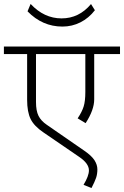

<svg xmlns="http://www.w3.org/2000/svg" viewBox="-35 -880 629 974"><path d="M416.1 -15.7Q416.1 -50.6 367 -83.9L186 -207.8Q138 -240.1 120.3 -276.3Q102.6 -312.4 102.6 -374.1V-605.7H-15.2V-644.1H573.8V-605.7H442.9V-376.1Q442.9 -322.5 399.4 -255.3L358.9 -279.6Q381.2 -312.9 389.5 -340.2Q397.9 -367.5 397.9 -413.5V-605.7H147.6V-362.5Q147.6 -318 160.3 -292.5Q172.9 -266.9 202.7 -246.7L392.8 -115.3Q429.7 -90 444.4 -67Q459 -44 459 -20.7Q459 2.5 452.5 22Q445.9 41.5 429.2 73.8L388.8 57.6Q416.1 12.6 416.1 -15.7ZM281.6 -745.2Q180 -745.2 104.7 -822.5L120.3 -860Q188.6 -786.7 277.3 -786.7Q366 -786.7 426.7 -859.5L446.4 -828.1Q415.6 -788.2 373.1 -766.7Q330.6 -745.2 281.6 -745.2Z"/></svg>

Font: Khula Light
Style: Regular
Weight: 300
Designer: Erin McLaughlin, Steve Matteson
Version: Version 1.002;PS 1.0;hotconv 1.0.72;makeotf.lib2.5.5900; ttf